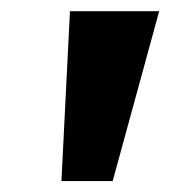

<svg xmlns="http://www.w3.org/2000/svg" viewBox="-20 -748 316 351"><path d="M92.3 -417 107.9 -727.5H271L186 -417Z"/></svg>

Font: Inter Tight ExtraBold
Style: Italic
Weight: 800
Italic angle: -9.39999°
Designer: Rasmus Andersson
Foundry: rsms
Version: Version 3.004